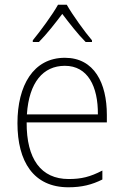

<svg xmlns="http://www.w3.org/2000/svg" viewBox="-20 -784 527 814"><path d="M263 -764H226C202 -721 151 -652 119 -613V-606H145C178 -639 216 -688 244 -725C273 -687 310 -639 343 -606H370V-613C340 -648 288 -720 263 -764ZM255 -539C121 -539 54 -421 54 -262C54 -99 122 10 270 10C327 10 370 -1 414 -23V-61C362 -34 325 -25 271 -25C154 -25 92 -110 93 -265H433V-297C433 -431 380 -539 255 -539ZM255 -505C352 -505 396 -418 395 -299H94C103 -435 163 -505 255 -505Z"/></svg>

Font: Noto Sans Lao UI SemCond ExtLt
Style: Regular
Weight: 200
Width: 4
Designer: Monotype Design Team
Foundry: Monotype Imaging Inc.
Version: Version 2.000